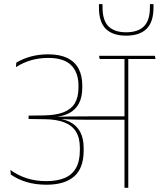

<svg xmlns="http://www.w3.org/2000/svg" viewBox="-20 -890 757 910"><path d="M707.5 -870.5H690.5Q690.5 -869.5 690.5 -862.8Q690.5 -856 690.5 -855Q690.5 -793 662 -765Q633.5 -737 578 -737Q522.5 -737 494.2 -765Q466 -793 466 -855Q466 -856 466 -862.5Q466 -869 466 -870.5H449Q449 -865 449 -861.2Q449 -857.5 449 -854Q449 -785.5 481.5 -753.2Q514 -721 578 -721Q641.5 -721 674.5 -753.2Q707.5 -785.5 707.5 -854Q707.5 -857.5 707.5 -861.2Q707.5 -865 707.5 -870.5ZM717 -610.5 714 -625.5H449.5L452.5 -610.5ZM570 0H588V-616H570ZM29 -84.5 31.5 -62.5Q64.5 -39.5 106.5 -27Q148.5 -14.5 200.5 -14.5Q286.5 -14.5 331.5 -53.8Q376.5 -93 376.5 -176.5V-189Q376.5 -234.5 360 -265Q343.5 -295.5 311.5 -311.8Q279.5 -328 232 -331V-335Q276 -337.5 306.8 -353.2Q337.5 -369 353.8 -399.2Q370 -429.5 370 -475V-484Q370 -531 352.8 -564Q335.5 -597 299.5 -614.8Q263.5 -632.5 208.5 -632.5Q165 -632.5 127.5 -622.5Q90 -612.5 57.5 -593.5L55.5 -572Q92.5 -595 130 -605.2Q167.5 -615.5 208.5 -615.5Q283 -615.5 317.5 -580.8Q352 -546 352 -483.5V-475.5Q352 -430 334.8 -401Q317.5 -372 281.5 -358Q245.5 -344 189 -343L115.5 -342V-326L191.5 -325Q247 -324.5 284.2 -310.2Q321.5 -296 340 -266.2Q358.5 -236.5 358.5 -189.5V-177.5Q358.5 -126 340.2 -93.8Q322 -61.5 286.5 -46.5Q251 -31.5 200 -31.5Q150 -31.5 108 -44.8Q66 -58 29 -84.5ZM228 -337V-328L259 -325V-326.5Q283.5 -325 306.8 -324Q330 -323 354.5 -322.8Q379 -322.5 406 -322.5H579.5V-338.5H406Q378.5 -338.5 352.5 -338.2Q326.5 -338 300.8 -337.8Q275 -337.5 247.5 -336.5V-338Z"/></svg>

Font: Anek Devanagari Medium Thin
Style: Regular
Weight: 250
Version: Version 1.003